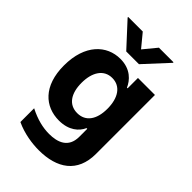

<svg xmlns="http://www.w3.org/2000/svg" viewBox="-283 -880 1200 1200"><g transform="rotate(45 316.5 -280.0)"><path d="M238.6 -772H109.7V-767L253.6 -610.8H366.1L510.3 -767V-772H381.4L310 -685.4ZM303.3 212.4C463.8 212.4 572.8 139.9 572.8 -24.1V-545.5H422.6V-453.8H416.9C397.7 -498.2 352.3 -552.6 261 -552.6C141.3 -552.6 40.1 -459.5 40.1 -273.8C40.1 -92.3 138.5 -7.8 261.4 -7.8C348.4 -7.8 397.4 -51.5 416.9 -96.6H423.3V-26.3C423.3 70.7 350.5 94.8 277.3 94.8C222.7 94.8 164.4 81.3 97.7 47.2V168.7C168.3 202.1 247.2 212.4 303.3 212.4ZM309.3 -121.4C235.1 -121.4 194.6 -180.4 194.6 -274.5C194.6 -368.3 235.1 -432.2 309.3 -432.2C382.8 -432.2 424 -370 424 -274.1C424 -178.6 382.5 -121.4 309.3 -121.4Z"/></g></svg>

Font: TID UI
Style: Bold
Weight: 700
Designer: The TID Project Authors
Foundry: Bakken & Bæck
Version: Version 1.001;hotconv 1.0.109;makeotfexe 2.5.65596